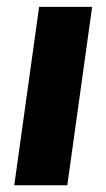

<svg xmlns="http://www.w3.org/2000/svg" viewBox="-20 -552 317 572"><path d="M96.5 -531.6H254.5L180.5 0H22.5Z"/></svg>

Font: Fira Sans Variable
Style: Italic
Weight: 397
Italic angle: -8°
Designer: Carrois Corporate & Edenspiekermann AG
Foundry: Carrois Corporate GbR & Edenspiekermann AG
Version: Version 4.202